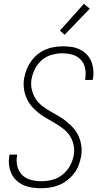

<svg xmlns="http://www.w3.org/2000/svg" viewBox="-20 -988 540 1016"><path d="M196 8Q172 8 148.5 4.5Q125 1 104 -8.5Q83 -18 66.5 -33.5Q50 -49 40.5 -69.5Q31 -90 28 -113.5Q25 -137 29 -161L31 -170H71L70 -163Q65 -135 72 -107.5Q79 -80 98 -61.5Q117 -43 144 -36Q171 -29 200 -29Q228 -29 257 -36.5Q286 -44 310.5 -63.5Q335 -83 350 -110Q365 -137 370 -166Q375 -194 369.5 -220.5Q364 -247 350 -268.5Q336 -290 315.5 -306Q295 -322 272.5 -335.5Q250 -349 227.5 -361.5Q205 -374 184.5 -390Q164 -406 147.5 -425.5Q131 -445 120.5 -469Q110 -493 106.5 -520Q103 -547 108 -575Q112 -598 121 -620.5Q130 -643 144.5 -663.5Q159 -684 178.5 -700Q198 -716 220 -725.5Q242 -735 266 -739Q290 -743 313 -743Q337 -743 360 -739.5Q383 -736 403 -726Q423 -716 438.5 -700.5Q454 -685 462.5 -664.5Q471 -644 473.5 -620.5Q476 -597 472 -574L470 -565H430L431 -572Q436 -600 430.5 -626.5Q425 -653 407.5 -672Q390 -691 364 -698.5Q338 -706 310 -706Q282 -706 253.5 -698Q225 -690 202 -670.5Q179 -651 165.5 -624Q152 -597 147 -570Q142 -542 148 -515.5Q154 -489 167.5 -467Q181 -445 201.5 -429Q222 -413 244.5 -400Q267 -387 289.5 -374Q312 -361 332 -345Q352 -329 369 -309.5Q386 -290 396.5 -266Q407 -242 410.5 -215Q414 -188 409 -160Q405 -137 396 -113.5Q387 -90 371.5 -70Q356 -50 335.5 -34Q315 -18 291.5 -8.5Q268 1 244 4.5Q220 8 196 8ZM322 -804 297 -826 424 -968 455 -942Z"/></svg>

Font: Iosevka Term Curly Extralight
Style: Italic
Weight: 200
Italic angle: -9°
Designer: Belleve Invis
Foundry: Belleve Invis
Version: Version 32.3.0